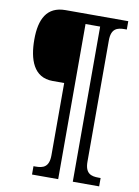

<svg xmlns="http://www.w3.org/2000/svg" viewBox="-95 -823 722 997"><g transform="rotate(10 266.5 -324.5)"><path d="M145 111H283V-707H360V111H499V67H488C449 67 417 58 417 -5V-644C417 -707 449 -716 488 -716H499V-760H168C70 -760 35 -689 35 -582C35 -478 65 -386 166 -386H227V-5C227 58 195 67 156 67H145Z"/></g></svg>

Font: Noto Serif Ethiopic Condensed Medium
Style: Regular
Weight: 500
Width: 3
Designer: Monotype Design Team
Foundry: Monotype Imaging Inc.
Version: Version 2.102